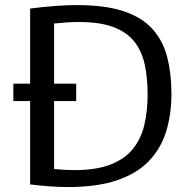

<svg xmlns="http://www.w3.org/2000/svg" viewBox="-20 -734 772 759"><path d="M32.7 -334.5V-403.3H281.2V-334.5ZM248.5 5.4Q214.4 5.4 177 2.7Q139.6 0 99.1 -4.9V-700.2Q151.4 -707 197.5 -710.4Q243.7 -713.9 283.7 -713.9Q397.5 -713.9 470.5 -689Q543.5 -664.1 584.2 -617.7Q625 -571.3 641.4 -506.8Q657.7 -442.4 657.7 -363.8Q657.7 -281.7 636.7 -214.1Q615.7 -146.5 568.4 -97.2Q521 -47.9 442.4 -21.2Q363.8 5.4 248.5 5.4ZM273.4 -61.5Q360.8 -61.5 417.5 -83.7Q474.1 -106 506.1 -146.2Q538.1 -186.5 550.8 -241.2Q563.5 -295.9 563.5 -361.3Q563.5 -426.8 552 -479.5Q540.5 -532.2 511 -569.6Q481.4 -606.9 428.5 -627Q375.5 -647 292 -647Q269.5 -647 245.4 -645.5Q221.2 -644 193.8 -641.1V-65.9Q215.3 -64 235.4 -62.7Q255.4 -61.5 273.4 -61.5Z"/></svg>

Font: Comme
Style: Regular
Weight: 400
Designer: Vernon Adams
Foundry: Vernon Adams
Version: Version 1.000;gftools[0.9.27]